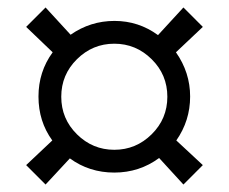

<svg xmlns="http://www.w3.org/2000/svg" viewBox="-20 -702 613 514"><path d="M120 -326Q83 -377 83 -443.5Q83 -510 121 -562L50 -630L102 -682L169 -609Q222 -646 286.5 -646Q351 -646 403 -608L471 -682L523 -630L451 -562Q489 -508 489 -443.5Q489 -379 452 -326L523 -260L471 -208L406 -279Q353 -240 286 -240Q219 -240 167 -278L102 -208L50 -260ZM186 -543.5Q144 -502 144 -443Q144 -384 186 -342.5Q228 -301 286 -301Q344 -301 386 -342.5Q428 -384 428 -443Q428 -502 386 -543.5Q344 -585 286 -585Q228 -585 186 -543.5Z"/></svg>

Font: Voces
Style: Regular
Weight: 400
Designer: Ana Paula Megda, Pablo Ugerman
Foundry: Ana Paula Megda, Pablo Ugerman
Version: Version 1.003